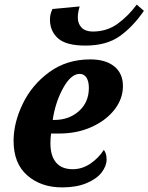

<svg xmlns="http://www.w3.org/2000/svg" viewBox="-20 -804 645 834"><path d="M39 -192Q39 -271 79 -353.5Q119 -436 194.5 -491Q270 -546 372 -546Q439 -546 476.5 -515.5Q514 -485 514 -430Q514 -375 477.5 -328Q441 -281 378 -252.5Q315 -224 237 -224H202Q199 -205 199 -182Q199 -127 223.5 -98Q248 -69 296 -69Q337 -69 373 -93.5Q409 -118 431 -153Q443 -138 443 -111Q443 -83 421.5 -55Q400 -27 356 -8.5Q312 10 250 10Q158 10 98.5 -42Q39 -94 39 -192ZM216 -283Q280 -283 323 -321.5Q366 -360 366 -422Q366 -451 355.5 -467Q345 -483 326 -483Q288 -483 254 -421Q220 -359 209 -283ZM197 -719Q197 -743 208 -765L326 -776Q318 -750 318 -728Q318 -701 334.5 -684Q351 -667 383 -667Q444 -667 490.5 -700.5Q537 -734 574 -784L605 -757Q557 -687 499.5 -646.5Q442 -606 351 -606Q267 -606 232 -637.5Q197 -669 197 -719Z"/></svg>

Font: Noto Serif NarrowExtraBold
Style: Italic
Weight: 800
Width: 4
Italic angle: -12°
Designer: Monotype Design Team
Foundry: Monotype Imaging Inc.
Version: Version 1.001